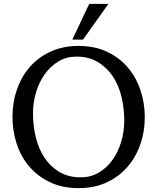

<svg xmlns="http://www.w3.org/2000/svg" viewBox="-20 -949 805 983"><path d="M394 -41Q443.8 -41 484.9 -64.9Q525.9 -88.9 554.9 -128.9Q584 -168.9 600.1 -221.9Q616.2 -274.9 616.2 -332Q616.2 -394 602.1 -453.1Q587.9 -512.2 557.9 -557.6Q527.8 -603 481.4 -631.1Q435.1 -659.2 371.1 -659.2Q320.8 -659.2 280 -635Q239.3 -610.8 210.2 -570.8Q181.2 -530.8 165 -477.8Q148.9 -424.8 148.9 -368.2Q148.9 -306.2 163.1 -247.1Q177.2 -188 207 -142.6Q236.8 -97.2 283.4 -69.1Q330.1 -41 394 -41ZM381.8 -713.9Q464.8 -713.9 528.3 -683.8Q591.8 -653.8 634.5 -603.5Q677.2 -553.2 699.2 -487.1Q721.2 -420.9 721.2 -349.1Q721.2 -273.9 697.5 -207.5Q673.8 -141.1 630.4 -92Q586.9 -43 524.4 -14.4Q461.9 14.2 382.8 14.2Q299.8 14.2 236.3 -15.9Q172.9 -45.9 129.9 -96.4Q86.9 -147 65.4 -212.9Q43.9 -278.8 43.9 -351.1Q43.9 -425.8 67.4 -492.4Q90.8 -559.1 134.5 -608.2Q178.2 -657.2 240.7 -685.5Q303.2 -713.9 381.8 -713.9ZM404.8 -746.1H350.1L437 -929.2H535.2Z"/></svg>

Font: Brawler
Style: Regular
Weight: 400
Version: Version 1.000